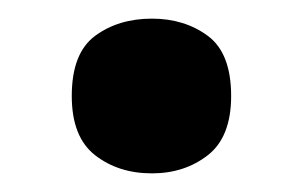

<svg xmlns="http://www.w3.org/2000/svg" viewBox="-20 -455 325 206"><path d="M57 -352Q57 -398 82 -416.5Q107 -435 143 -435Q178 -435 203 -416.5Q228 -398 228 -352Q228 -308 203 -288.5Q178 -269 143 -269Q107 -269 82 -288.5Q57 -308 57 -352Z"/></svg>

Font: Noto IKEA Simplified Chinese
Style: Bold
Weight: 700
Designer: Monotype Design Team
Foundry: Monotype Imaging Inc.
Version: Version 1.100